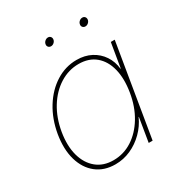

<svg xmlns="http://www.w3.org/2000/svg" viewBox="-168 -825 899 955"><g transform="rotate(-30 281.0 -347.5)"><path d="M220.7 9.8Q156.2 9.8 112.3 -24.9Q68.4 -59.6 50.5 -121.3Q32.7 -183.1 45.9 -263.7Q59.6 -343.8 97.9 -405.5Q136.2 -467.3 191.7 -502.2Q247.1 -537.1 311 -537.1Q357.9 -537.1 394 -518.1Q430.2 -499 452.4 -465.8Q474.6 -432.6 479 -389.6H480.5L503.9 -529.3H526.4L438.5 0H416L438.5 -136.7H437Q418 -94.2 384.5 -61Q351.1 -27.8 309.1 -9Q267.1 9.8 220.7 9.8ZM222.2 -12.7Q281.2 -12.7 330.6 -44.7Q379.9 -76.7 413.8 -133.1Q447.8 -189.5 460 -263.7Q472.2 -338.4 458 -394.8Q443.8 -451.2 406 -482.9Q368.2 -514.6 309.6 -514.6Q252 -514.6 201.4 -482.9Q150.9 -451.2 116 -394.8Q81.1 -338.4 68.4 -263.7Q56.2 -189.5 71.5 -133.1Q86.9 -76.7 125.7 -44.7Q164.6 -12.7 222.2 -12.7ZM433.6 -659.2Q423.8 -659.2 418.2 -666Q412.6 -672.9 414.6 -682.1Q416 -691.4 423.8 -698.2Q431.6 -705.1 441.4 -705.1Q450.7 -705.1 456.1 -698.5Q461.4 -691.9 460 -682.1Q458.5 -672.9 450.7 -666Q442.9 -659.2 433.6 -659.2ZM236.3 -659.2Q226.6 -659.2 220.9 -666Q215.3 -672.9 217.3 -682.1Q218.8 -691.4 226.6 -698.2Q234.4 -705.1 244.1 -705.1Q253.4 -705.1 258.8 -698.5Q264.2 -691.9 262.7 -682.1Q261.2 -672.9 253.4 -666Q245.6 -659.2 236.3 -659.2Z"/></g></svg>

Font: Inter 24pt Thin
Style: Italic
Weight: 250
Italic angle: -9.3988°
Version: Version 4.001;git-66647c0bb